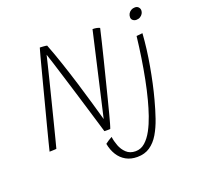

<svg xmlns="http://www.w3.org/2000/svg" viewBox="-150 -830 1247 1217"><g transform="rotate(-20 473.0 -222.0)"><path d="M108.5 2.5Q104.5 3 95.8 3.5Q87 4 77.8 4.2Q68.5 4.5 62 4.5Q65 -8 76 -51.5Q87 -95 103.2 -157.2Q119.5 -219.5 137.8 -289.8Q156 -360 173.5 -427Q191 -494 204.5 -545.5Q210.5 -567.5 215.2 -585.8Q220 -604 223.8 -617Q227.5 -630 229.5 -637Q235 -637 242 -636.5Q249 -636 256.2 -635.5Q263.5 -635 269.2 -634.2Q275 -633.5 277.5 -632.5Q303 -567 328.5 -490.8Q354 -414.5 377.8 -337.2Q401.5 -260 421.2 -191.2Q441 -122.5 455 -72.5L583.5 -632.5Q591.5 -632.5 598.5 -631.8Q605.5 -631 611.5 -629.8Q617.5 -628.5 622.5 -626.8Q627.5 -625 631.5 -623Q623.5 -587.5 611 -536.2Q598.5 -485 583.8 -425.5Q569 -366 553.5 -305Q538 -244 524 -188Q510 -132 498.5 -89Q494 -72 490 -57.2Q486 -42.5 482.8 -31Q479.5 -19.5 476.8 -11.2Q474 -3 472.5 1Q465 1.5 459.5 1.5Q454 1.5 449.5 1.5Q445 1.5 441 1.5Q437 1.5 433 1Q428 -16 415 -59.2Q402 -102.5 384.2 -161.2Q366.5 -220 346.8 -284.5Q327 -349 308.5 -409Q290 -469 275.8 -514.2Q261.5 -559.5 254.5 -579.5Q251 -563.5 240.2 -519.5Q229.5 -475.5 214.5 -415.5Q199.5 -355.5 183 -290Q166.5 -224.5 151.2 -164Q136 -103.5 124.5 -59Q113 -14.5 108.5 2.5ZM799.5 -77Q783.5 -16.5 764.8 38.2Q746 93 720.8 135.5Q695.5 178 660 202.2Q624.5 226.5 574.5 226.5Q531 226.5 498.5 208.2Q466 190 445.5 157.2Q425 124.5 417 81Q425.5 74 439.5 65Q453.5 56 463.5 51Q467 80 479 112Q491 144 514.8 166.2Q538.5 188.5 576.5 188.5Q612.5 188.5 640.8 163.5Q669 138.5 691 97.5Q713 56.5 729.8 7.8Q746.5 -41 759 -89Q775 -149.5 788.2 -216.8Q801.5 -284 812.2 -354.8Q823 -425.5 831 -496L872 -500Q868.5 -449.5 861.8 -395.2Q855 -341 845.2 -286Q835.5 -231 824 -178Q812.5 -125 799.5 -77ZM882.5 -670Q898 -670 906.5 -660.2Q915 -650.5 915 -638.5Q915 -627 908.8 -616.5Q902.5 -606 891.2 -599.2Q880 -592.5 865.5 -592.5Q852 -592.5 842.2 -600.5Q832.5 -608.5 832.5 -621.5Q832.5 -635.5 839 -646.2Q845.5 -657 856.8 -663.5Q868 -670 882.5 -670Z"/></g></svg>

Font: Grandstander Thin Thin
Style: Italic
Weight: 250
Italic angle: -15°
Version: Version 1.200